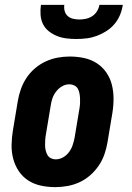

<svg xmlns="http://www.w3.org/2000/svg" viewBox="-20 -760 540 788"><path d="M207 8Q177 8 148.5 2Q120 -4 96.5 -19Q73 -34 57.5 -57Q42 -80 34.5 -107.5Q27 -135 27.5 -165Q28 -195 33 -225L53 -345Q57 -369 65.5 -393.5Q74 -418 88.5 -440Q103 -462 123.5 -479.5Q144 -497 168 -508Q192 -519 217 -523.5Q242 -528 266 -528Q296 -528 324.5 -522Q353 -516 376.5 -501Q400 -486 416 -463Q432 -440 439 -412.5Q446 -385 446 -355Q446 -325 441 -295L421 -175Q417 -151 408.5 -126.5Q400 -102 385 -80Q370 -58 350 -40.5Q330 -23 306 -12Q282 -1 256.5 3.5Q231 8 207 8ZM208 -106Q224 -106 238.5 -114Q253 -122 263 -135.5Q273 -149 278 -164Q283 -179 286 -194L306 -314Q308 -325 308.5 -335.5Q309 -346 308.5 -356.5Q308 -367 306 -377.5Q304 -388 299 -396.5Q294 -405 284.5 -409.5Q275 -414 265 -414Q249 -414 235 -406Q221 -398 210.5 -384.5Q200 -371 195 -356Q190 -341 188 -326L168 -206Q166 -195 165.5 -184.5Q165 -174 165 -163.5Q165 -153 167.5 -142.5Q170 -132 175 -123.5Q180 -115 189 -110.5Q198 -106 208 -106ZM293 -600Q272 -600 252 -602.5Q232 -605 213.5 -612.5Q195 -620 180 -632Q165 -644 156.5 -661Q148 -678 146.5 -698.5Q145 -719 148 -740H244Q242 -727 245.5 -714.5Q249 -702 258 -694Q267 -686 280 -683Q293 -680 306 -680Q319 -680 333 -683Q347 -686 359 -694Q371 -702 378.5 -714.5Q386 -727 388 -740H484Q481 -719 472.5 -698.5Q464 -678 449.5 -661Q435 -644 416 -632Q397 -620 376.5 -612.5Q356 -605 335 -602.5Q314 -600 293 -600Z"/></svg>

Font: Iosevka Curly Slab Heavy
Style: Italic
Weight: 900
Italic angle: -9°
Monospace: yes
Designer: Belleve Invis
Foundry: Belleve Invis
Version: Version 22.1.2; ttfautohint (v1.8.4)